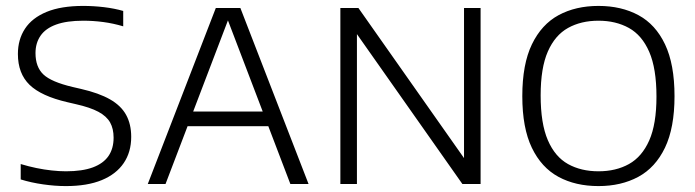

<svg xmlns="http://www.w3.org/2000/svg" viewBox="-20 -622 2350 649"><path d="M202.5 7Q166 7 125.8 1.2Q85.5 -4.5 50 -15.5V-67.5Q76.5 -59.5 103 -54Q129.5 -48.5 155 -45.8Q180.5 -43 203 -43Q258 -43 293.8 -56.2Q329.5 -69.5 346.8 -94.8Q364 -120 364 -156.5Q364 -187 352.2 -208Q340.5 -229 312.8 -244Q285 -259 236 -270L208 -276.5Q119.5 -297 80 -335.2Q40.5 -373.5 40.5 -439.5Q40.5 -488.5 64.5 -525Q88.5 -561.5 137.5 -581.8Q186.5 -602 261.5 -602Q296 -602 331.5 -597.8Q367 -593.5 396.5 -585V-533Q363 -543 329.2 -547.5Q295.5 -552 261.5 -552Q205.5 -552 169.8 -539Q134 -526 117 -501.2Q100 -476.5 100 -442.5Q100 -395.5 126.8 -370.2Q153.5 -345 225.5 -328L253.5 -321.5Q314.5 -307.5 351.8 -286.2Q389 -265 406.2 -233.8Q423.5 -202.5 423.5 -159.5Q423.5 -108 398.2 -70.8Q373 -33.5 324 -13.2Q275 7 202.5 7Z M479.5 0 709.5 -595H792.5L1023 0H961.5L745 -567.5H756L539.5 0ZM594.5 -195.5 609 -245H892.5L906.5 -195.5Z M1130.5 0V-595H1191.5L1563 -67H1548.5V-595H1604.5V0H1543L1171.5 -528H1186.5V0Z M2003 7Q1925.5 7 1867.8 -24.2Q1810 -55.5 1777.8 -122.5Q1745.5 -189.5 1745.5 -297Q1745.5 -405 1778 -472.2Q1810.5 -539.5 1868.2 -570.8Q1926 -602 2003 -602Q2080 -602 2138 -570.8Q2196 -539.5 2228 -472Q2260 -404.5 2260 -297Q2260 -190 2227.8 -122.8Q2195.5 -55.5 2137.5 -24.2Q2079.5 7 2003 7ZM2003 -43Q2062 -43 2106 -67.5Q2150 -92 2174.5 -147.2Q2199 -202.5 2199 -295.5Q2199 -390.5 2174.5 -446.8Q2150 -503 2105.8 -527.5Q2061.5 -552 2003 -552Q1944 -552 1900 -527.5Q1856 -503 1831.8 -447.8Q1807.5 -392.5 1807.5 -299.5Q1807.5 -204.5 1831.8 -148.2Q1856 -92 1900 -67.5Q1944 -43 2003 -43Z"/></svg>

Font: Encode Sans SC Condensed Thin Light
Style: Regular
Weight: 300
Version: Version 3.002